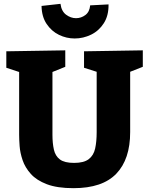

<svg xmlns="http://www.w3.org/2000/svg" viewBox="-20 -970 779 1003"><path d="M419 -702 726 -707V-621L660 -595V-280Q660 -138 587.5 -62.5Q515 13 364 13Q279 13 225 -7.5Q171 -28 141 -61.5Q111 -95 98 -133.5Q85 -172 82.5 -207Q80 -242 80 -266V-594L13 -616V-702L321 -707V-621L254 -594V-266Q254 -222 261.5 -188.5Q269 -155 293 -137Q317 -119 367 -119Q418 -119 443.5 -138.5Q469 -158 477 -194Q485 -230 485 -280V-595L419 -616ZM370 -769Q327 -769 288 -788Q249 -807 223.5 -845Q198 -883 197 -939L296 -950Q301 -911 325.5 -893Q350 -875 377 -875Q404 -875 426 -891.5Q448 -908 451 -942L547 -947Q548 -889 522.5 -849Q497 -809 456 -789Q415 -769 370 -769Z"/></svg>

Font: Bitter ExtraBold
Style: Regular
Weight: 800
Designer: Sol Matas, and Bitter project Authors
Foundry: Sol Matas
Version: Version 2.001